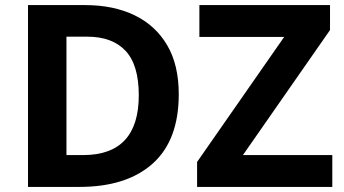

<svg xmlns="http://www.w3.org/2000/svg" viewBox="-20 -734 1349 754"><path d="M682 -364Q682 -183 579.5 -91.5Q477 0 292 0H90V-714H314Q426 -714 508.5 -674Q591 -634 636.5 -556.5Q682 -479 682 -364ZM525 -360Q525 -479 473 -534.5Q421 -590 322 -590H241V-125H306Q525 -125 525 -360ZM1285 0H754V-98L1096 -589H763V-714H1276V-616L934 -125H1285Z"/></svg>

Font: Noto IKEA Arabic
Style: Bold
Weight: 700
Designer: Monotype Design Team
Foundry: Monotype Imaging Inc.
Version: Version 1.200